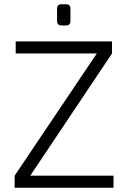

<svg xmlns="http://www.w3.org/2000/svg" viewBox="-20 -885 603 905"><path d="M437 -634 508 -633 122 -56 49 -57ZM515 -57V0H49V-57ZM508 -690V-633H54V-690ZM291 -865Q312 -865 312 -844V-786Q312 -765 291 -765H270Q249 -765 249 -786V-844Q249 -865 270 -865Z"/></svg>

Font: Exo 2 Light
Style: Regular
Weight: 300
Designer: Natanael Gama
Foundry: Natanael Gama
Version: Version 2.010